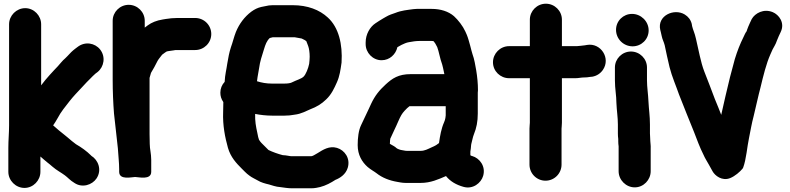

<svg xmlns="http://www.w3.org/2000/svg" viewBox="-20 -804 4265 1036"><path d="M25 -6V123C25 170.2 64.8 210 112 210C159.6 210 198 169.6 198 123V40.5C198 40.5 199.3 41.6 199.6 41.9L215.8 56C230.6 68.3 235.1 72.8 249.3 83.5L262.6 94.9C285.9 115.3 309.9 126.9 330.2 142.2C344.8 152.6 358.3 169.5 381.6 183.1C423.9 211.7 477.5 193.7 500.8 158.9C531.5 112.7 509.7 59 472.7 36.6C472.3 36.1 471.4 35 470.7 34.3C447.5 11.2 419 -9.1 389.8 -25.9C374.4 -37.5 360.7 -48.4 345.2 -62.1L327.6 -76.5C306.3 -93.1 289.2 -107.4 266.7 -127.5C274.3 -139.4 282 -149.2 292.2 -168.6C306.3 -196.6 333.9 -231.3 355.6 -258.5C376.9 -285.6 397.3 -306.1 422.3 -333C438.6 -350.6 439.5 -352.2 448.7 -361.3L467.7 -380.3C478.8 -391.5 481.7 -394.9 494.8 -406.6L506.3 -415.2C541.9 -443.7 551 -498.1 520.1 -537.1C492.6 -571.7 439.4 -582.3 398.5 -550.6L387 -542C369.9 -529.2 358.5 -517.6 343.8 -501.2L332.1 -489.5C325.2 -483.7 315.4 -474.1 309.6 -466.8C299.7 -454.8 284.7 -438 271.3 -424.7C263.1 -416.5 257 -408.3 249 -400.4C231.9 -381.9 217.8 -364.2 202 -343.6V-673C202 -719.6 163.6 -760 116 -760C68.8 -760 29 -720.2 29 -673V-128C29 -87.2 25 -47.4 25 -6Z M616 -3.6C618.3 36.4 623 73.4 623 109V123C623 169.4 691.9 151 709 151C726.7 151 796 169.4 796 123V59C796 24.1 788 0.1 788 -27.5C787.3 -45.6 787 -62 787 -80V-383.7C787.5 -387 791.9 -399.5 794.7 -410.7C809.5 -435.3 816.5 -448.2 830.1 -475.3C836.7 -486.9 843.4 -493.5 854.8 -508.9C865.6 -516.6 874.3 -523.7 878.2 -525.6C883.6 -528.3 899.5 -529.4 917.1 -532.3L927.1 -534H1033C1080.8 -534 1120 -572.5 1120 -620.5C1120 -668.5 1080.8 -707 1033 -707H938C930.1 -707 924.8 -706.8 915.8 -706C907.5 -705.9 900.4 -705.3 891.2 -703.7L875.9 -701.8C869.5 -701 864.8 -699.6 857.7 -698.8C825.8 -693.9 797.3 -682.3 777 -667L761 -655V-692C761 -739.4 721.7 -778 674.5 -778C627.3 -778 588 -739.4 588 -692V-372C588 -310.5 590.7 -248.5 595.1 -191.6C602.5 -129.9 608.6 -66.7 616 -3.6Z M1505.3 33.1C1479.3 26.3 1451.3 16.3 1428.8 5.4L1390.7 -32.7C1385.8 -37.6 1384.1 -40.5 1377.6 -49.7C1374.6 -56.8 1371.9 -68.9 1368.5 -87C1360.7 -122.9 1355.6 -149.4 1356.7 -189.3C1384 -183.8 1417.2 -180 1449 -180H1515C1534.8 -180 1551.3 -181.7 1569.6 -185.2C1606.5 -189.3 1634.8 -206.6 1655 -214.7C1688.1 -227.1 1715.4 -243.3 1740.4 -268C1768.7 -294.8 1783.8 -328.3 1797.8 -359.8C1812.8 -392.8 1817.4 -427.1 1822.7 -464.5C1822.8 -464.9 1822.9 -465.8 1823 -466.4C1829.1 -565.5 1807.8 -655.8 1748.9 -709.4C1704 -751.1 1639.9 -776 1559 -776H1452C1437.8 -776 1424.5 -774.3 1409.4 -770.4L1389.8 -766.5C1370.4 -762.1 1353.5 -753.7 1336.1 -741.1C1299.6 -713.7 1271.1 -676 1252.8 -631.4C1242.4 -605.3 1235.1 -573.3 1226.4 -550.3C1216.8 -521.4 1211.7 -493 1206.3 -460.7C1202.2 -429.7 1193.9 -401.2 1192.2 -362.3C1177.4 -346.8 1169 -326.2 1169 -304C1169 -285.7 1173.8 -269.4 1185 -253.3V-249.5C1184.4 -232.4 1184 -215.6 1184 -199.5C1181.1 -126.8 1194.4 -62.3 1210 -6.2C1224.7 44.4 1255 76.4 1284.3 105.7L1301.3 122.7C1309.2 130.6 1316.7 137.1 1324.9 143C1339.8 154.8 1359.3 162.6 1369.8 169.2C1387.5 180.3 1410.8 186.6 1431.2 191.3C1448.2 195.6 1465.3 203.8 1494.8 205.9C1511.9 207.9 1531.9 212 1556 212H1659C1678.6 212 1695.9 208 1707.1 205.3C1737.4 197.7 1767 181.6 1789.9 166.4C1813.6 157.3 1845.5 137.7 1856.4 101.2C1871.7 50.3 1839.7 6.2 1798.2 -6.1C1756.7 -18.3 1723.2 3.8 1692.7 22.8C1679.5 30.9 1665.8 39 1659 39H1553C1543 39 1527.6 33.9 1505.3 33.1ZM1452 -603H1569.8C1586.8 -600 1588.3 -600 1607.7 -596.2L1624.1 -588C1626.3 -586.7 1626.8 -586.6 1632.8 -581.9C1636.5 -573.8 1638.4 -566.4 1643 -555.3C1647.7 -543.2 1651 -520.2 1651 -498C1651 -486.2 1649.6 -472.9 1648.2 -459.7C1643.2 -434.5 1630.2 -402.5 1618.3 -390.7C1606.2 -378.6 1581.8 -372.9 1552.8 -358.4C1546.9 -355.4 1532.2 -353 1515 -353H1446C1417.9 -353 1391.1 -357.8 1366.7 -365.7C1367.6 -373.2 1368.7 -381.6 1369.7 -387.9L1377.7 -434.2C1383.3 -475.3 1392.2 -498.3 1403.9 -536.7C1412.5 -564.8 1418.9 -582.8 1435.5 -598.8C1444.3 -601.2 1450.7 -603 1452 -603Z M2522 -21C2522 -22.2 2522.2 -24.3 2523 -27.1C2528.9 -47.8 2530.5 -63 2537.2 -79.6C2550.9 -113 2558 -147.8 2558 -191V-304C2558 -307.4 2559 -312.7 2559 -317C2559 -352.6 2555.3 -390.3 2549.6 -424.3C2544.8 -450.7 2539.7 -485 2529.4 -511.9C2525.6 -521.9 2521.8 -541.2 2517 -557.9L2509 -586.2C2505.1 -598.5 2502.7 -607.6 2498.8 -616.2L2490.8 -634.2C2477.4 -663.7 2452.3 -696 2429.6 -716.7C2399.5 -742.7 2357.1 -756 2309 -756H2246C2235.1 -756 2222.2 -756.4 2210.5 -754.7C2177.1 -750 2145.8 -747.6 2113 -734.3C2097.2 -728.6 2080.6 -724.2 2061.2 -712.5L2047.8 -704.8C2035.5 -698.1 2015.7 -684.8 2005.1 -677.8C1976.4 -658.6 1953 -619.4 1953 -575V-566C1953 -519.4 1991.4 -479 2039 -479C2082.7 -479 2115.5 -510.9 2124.2 -549.3C2125.8 -550.4 2127.1 -551.1 2128.7 -551.9L2146.7 -561.9C2157.7 -567.4 2174.1 -574.6 2186 -576.3C2205.6 -579.9 2224 -583 2244 -583H2309C2312.9 -583 2316.8 -582.5 2320.1 -581.3C2327 -573.3 2331.5 -565 2339.2 -549.8C2348.6 -525.4 2353.4 -489.5 2366.1 -455.5L2370.6 -437.4C2373.3 -425.2 2375.7 -414.8 2377.7 -404H2196C2129.7 -404 2096.6 -381 2061.1 -348.4C2026.3 -316.6 2002.7 -287.2 1982.3 -243.5L1970.5 -217.8C1956.1 -189 1942.1 -156 1928.6 -129.2C1914.6 -101.1 1910 -59.2 1910 -21C1910 31.9 1933.3 70 1963.5 96.8C1980.9 111.8 2000.5 121.8 2011.4 130.5C2042 155 2081.4 170.4 2124.8 177.6L2141.7 180.6C2150 182.1 2159.7 183 2169 183H2250C2304.1 183 2345.8 163.5 2386.5 146C2409.6 175.1 2442.4 193.3 2480.1 204C2532.3 219.2 2575.9 183.1 2587 145C2602.3 92.5 2567 48.9 2527.8 37.9C2524.5 37 2522.3 36.5 2520 35.7C2519.3 34.6 2518.7 33.5 2518 31.9V13.7C2519.3 3.3 2522 -9.8 2522 -21ZM2084 -33C2084 -42 2085.2 -53.7 2086.2 -56.8C2086.8 -57.7 2087.5 -59 2088 -60.2C2099.5 -87 2115 -116.1 2127.9 -147L2137.6 -168.2C2149.5 -191.8 2154.9 -198.5 2176.8 -220.4C2180.1 -223.2 2185.8 -227.9 2189.6 -231H2385V-181.6L2383.3 -167.6C2381.9 -159.7 2379.8 -152.3 2376.2 -144.2C2361.1 -110.3 2354.3 -71.2 2348.8 -32L2333.3 -20.9C2324.4 -15.5 2319.2 -13.7 2310.5 -9.7C2287.9 0.7 2271.6 10 2250 10H2175C2172.5 10 2169.6 9.8 2167.2 9.4L2149.3 6.2C2140.5 5.5 2123.3 -1.1 2119.7 -4.7C2111.3 -13.1 2101 -18 2087.8 -25.5C2087 -26 2084.8 -27.3 2083.6 -28.1C2083.7 -29.3 2084 -31.3 2084 -33Z M2839 -698V-555H2727C2679.1 -555 2640 -515.4 2640 -468C2640 -420.1 2679.7 -382 2727 -382H2839V-142C2839 -135.3 2837 -122.6 2837 -110V84C2837 131.8 2875.5 171 2923.5 171C2971.5 171 3010 131.8 3010 84V-110C3010 -116.1 3012 -128.7 3012 -142V-382H3085C3101.1 -382 3115.9 -386 3130 -386C3142.2 -386 3151.5 -386.8 3165.4 -389.2L3176.3 -390.2C3199.9 -394.5 3219.7 -407.4 3233.1 -426.8C3276.5 -489.6 3222.1 -574 3147.7 -561.6L3136.5 -559.6C3122.4 -557 3103.9 -556.5 3092.4 -555H3012V-698C3012 -745.4 2972.7 -784 2925.5 -784C2878.3 -784 2839 -745.4 2839 -698Z M3298 -440V-370C3298 -324.9 3306 -287.9 3306 -249.5C3307.9 -204 3314 -172.4 3314 -132V-84C3314 -73.5 3314.6 -64.1 3316 -54.2V-42C3316 -32.6 3316.6 -24.1 3318 -14.2V120C3318 167.2 3357.8 207 3405 207C3452.6 207 3491 166.6 3491 120V-3.1C3492 -18.7 3489 -34.1 3489 -42C3489 -57.2 3487 -73.1 3487 -84V-132C3487 -179.1 3481 -213.7 3479 -256.1C3477.4 -295.8 3471 -334.5 3471 -370V-440C3471 -487.4 3431.7 -526 3384.5 -526C3337.3 -526 3298 -487.4 3298 -440ZM3304 -643C3304 -593.8 3344.4 -554 3393.5 -554C3441 -554 3480 -591.8 3480 -640C3480 -689.2 3438.5 -729 3390.5 -729C3343 -729 3304 -691.2 3304 -643Z M3542.7 -642.4 3545.7 -630.6C3547.6 -623 3549.3 -615.3 3550.5 -609.2C3554.4 -589.9 3561.7 -579.3 3566.6 -559.9C3574 -526.6 3583.2 -478.8 3592.8 -441.5C3605.3 -391.3 3629.1 -337.4 3644.3 -292.9C3644.4 -292.6 3644.6 -292.1 3644.8 -291.7C3669.4 -230.1 3699.9 -151.7 3724.8 -91.8C3739.9 -52.8 3756.3 -7.2 3776.3 31.8C3783.8 49.7 3794.7 65.8 3805.1 84.7L3825.1 120.7C3837.6 143.2 3875.6 174.6 3919.8 157C3946 146.5 3972.2 123.3 3986.2 106.6C3987.7 104.7 3989.5 101.9 3990.4 99.2C4006.6 55.5 4011.9 -14.7 4021.5 -59.1C4030.3 -102.1 4036 -138 4046.2 -175.9C4055.6 -213.3 4072.9 -293.6 4083.2 -330.7C4099.1 -396.8 4114.3 -459.6 4136.8 -510.4L4148.7 -537.1C4155.9 -552 4164.4 -561.6 4172.6 -586.2C4177.8 -600 4185.8 -617 4192.5 -631.2C4216.8 -681.5 4182.4 -725 4149.5 -738.5C4101.2 -758.4 4054.1 -733.3 4036.1 -701C4028.6 -687.4 4023.8 -672.8 4017.6 -660.3C4012.8 -650.7 4009.7 -637.2 4008.6 -635.3C4002.1 -627.2 3997.4 -616 3991.5 -603.4C3973 -566.1 3958.7 -529.9 3945 -485.3C3926.2 -417.5 3911.4 -359.9 3894.6 -285.6C3886.2 -246.3 3878.9 -216.1 3871.6 -184.3C3861.3 -210.5 3851.6 -235.8 3837.2 -269.8C3816.6 -324.3 3801.5 -364.6 3780.3 -418.1C3760.7 -468.2 3749.5 -535.9 3735.4 -594.5C3728.5 -626.6 3719.5 -641.5 3714.5 -663.1L3712.5 -675.2C3706.9 -697.5 3693.7 -714.3 3674.5 -726C3617.5 -760.6 3524.8 -719.9 3542.7 -642.4Z"/></svg>

Font: Smoothie
Style: Bd
Weight: 700
Foundry: Cannot Into Space Fonts
Version: Version 0.8